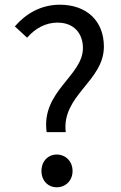

<svg xmlns="http://www.w3.org/2000/svg" viewBox="-20 -782 514 815"><path d="M178 -221H259C241 -378 421 -437 421 -584C421 -694 347 -762 234 -762C153 -762 89 -723 43 -670L95 -622C130 -662 174 -686 224 -686C296 -686 332 -638 332 -578C332 -459 154 -395 178 -221ZM221 13C258 13 288 -15 288 -56C288 -98 258 -126 221 -126C184 -126 156 -98 156 -56C156 -15 184 13 221 13Z"/></svg>

Font: Noto Sans CJK JP
Style: Regular
Weight: 400
Designer: Ryoko NISHIZUKA 西塚涼子 (kana, bopomofo & ideographs); Paul D. Hunt (Latin, Greek & Cyrillic); Sandoll Communications 산돌커뮤니
Foundry: Adobe
Version: Version 2.004;hotconv 1.0.118;makeotfexe 2.5.65603